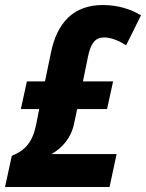

<svg xmlns="http://www.w3.org/2000/svg" viewBox="-31 -744 581 764"><path d="M-11 0H405L433 -131H174C216 -155 252 -194 264 -253L276 -310H395L419 -420H299L319 -518C330 -572 348 -595 383 -595C411 -595 440 -583 471 -564L530 -683C489 -708 437 -724 378 -724C265 -724 196 -658 171 -531L148 -420H76L52 -310H125L113 -249C99 -180 71 -146 16 -124Z"/></svg>

Font: Noto Sans Display SemiCondensed Extra
Style: Italic
Weight: 800
Width: 4
Italic angle: -12°
Designer: Monotype Design Team
Foundry: Monotype Imaging Inc.
Version: Version 1.900